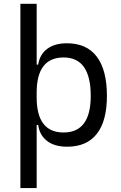

<svg xmlns="http://www.w3.org/2000/svg" viewBox="-20 -752 626 997"><path d="M85.9 224.6V-732.4H170.4V-416.5H178.2Q186.5 -469.7 225.3 -498.5Q264.2 -527.3 327.6 -527.3Q429.7 -527.3 482.4 -458Q535.2 -388.7 535.2 -253.9Q535.2 -124 482.9 -57.1Q430.7 9.8 328.6 9.8Q262.7 9.8 224.1 -20.3Q185.5 -50.3 178.2 -103H170.4V224.6ZM170.4 -246.1Q170.4 -64 310.1 -64Q451.2 -64 451.2 -253.9Q451.2 -453.6 310.5 -453.6Q170.4 -453.6 170.4 -271.5Z"/></svg>

Font: Cascadia Code NF SemiLight
Style: Regular
Weight: 350
Monospace: yes
Designer: Aaron Bell
Foundry: Saja Typeworks
Version: Version 2404.023; ttfautohint (v1.8.4)